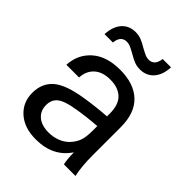

<svg xmlns="http://www.w3.org/2000/svg" viewBox="-204 -817 939 939"><g transform="rotate(45 265.5 -347.5)"><path d="M459 -325V-130Q459 -53 471 0H391Q384 -32 384 -74H382Q355 -33 311 -11Q267 11 206 11Q128 11 81 -30.5Q34 -72 34 -138Q34 -204 77.5 -242.5Q121 -281 227 -298Q301 -310 374 -315V-335Q374 -396 343.5 -425Q313 -454 259 -454Q205 -454 175 -426.5Q145 -399 143 -353H55Q59 -428 112 -475Q165 -522 259 -522Q354 -522 406.5 -472.5Q459 -423 459 -325ZM241 -232Q177 -222 150.5 -202Q124 -182 124 -144Q124 -104 151.5 -80.5Q179 -57 228 -57Q259 -57 286.5 -67.5Q314 -78 333 -97Q356 -121 365 -146.5Q374 -172 374 -217V-248Q297 -242 241 -232ZM325 -591Q303 -591 284.5 -598.5Q266 -606 243 -620Q221 -632 209.5 -637Q198 -642 185 -642Q144 -642 139 -591H81Q84 -646 111 -676Q138 -706 182 -706Q204 -706 222.5 -698.5Q241 -691 264 -677Q286 -665 297.5 -660Q309 -655 322 -655Q362 -655 368 -706H426Q423 -651 396 -621Q369 -591 325 -591Z"/></g></svg>

Font: CST
Style: Regular
Weight: 400
Version: Version 1.00